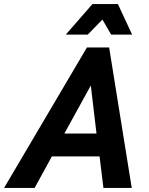

<svg xmlns="http://www.w3.org/2000/svg" viewBox="-77 -923 730 943"><path d="M-57 0 350 -690H459L570 0H431L412 -155H178L93 0ZM239 -267H397L369 -503ZM246 -753 377 -903H502L572 -753H469L426 -827L354 -753Z"/></svg>

Font: Radio Canada SemiBold
Style: Italic
Weight: 600
Italic angle: -12°
Designer: Charles Daoud, Etienne Aubert Bonn, Alexandre Saumier Demers, Jacques Le Bailly
Foundry: Radio-Canada
Version: Version 2.104; ttfautohint (v1.8.4.7-5d5b);gftools[0.9.28.de